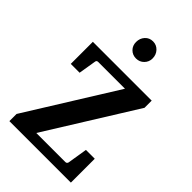

<svg xmlns="http://www.w3.org/2000/svg" viewBox="-269 -1020 1119 1119"><g transform="rotate(45 290.5 -460.5)"><path d="M543.9 0H37.1V-59.1L379.9 -609.9H159.2Q146.5 -609.9 145 -598.1L127 -488.8H54.2V-670.9H539.1V-611.8L196.8 -62H436Q447.8 -62 451.2 -73.2L471.2 -196.8H543.9ZM369.1 -848.1Q369.1 -819.8 349.4 -799.8Q329.6 -779.8 300.8 -779.8Q271.5 -779.8 252.2 -799.3Q232.9 -818.8 232.9 -848.1Q232.9 -878.9 252 -899.9Q271 -920.9 300.8 -920.9Q329.6 -920.9 349.4 -899.9Q369.1 -878.9 369.1 -848.1Z"/></g></svg>

Font: Veleka
Style: Bold
Weight: 700
Designer: Stefan Peev, Context Ltd, 2016; SIL International, 1997-2014.
Foundry: Stefan Peev, Context Ltd, 2016
Version: Version 1.000